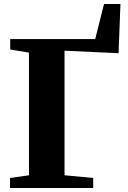

<svg xmlns="http://www.w3.org/2000/svg" viewBox="-20 -938 640 958"><path d="M30 0V-50L124.5 -63.5V-675.5L31 -691V-743H455L499 -918H581L571.5 -672.5L302 -685V-63.5L445 -50V0Z"/></svg>

Font: Merriweather 60pt Black
Style: Regular
Weight: 900
Version: Version 2.100